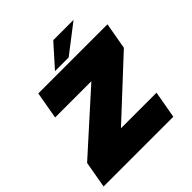

<svg xmlns="http://www.w3.org/2000/svg" viewBox="-215 -876 1017 1017"><g transform="rotate(-45 293.0 -368.0)"><path d="M-17.5 0H505L532 -153H251.5L249.5 -138L578 -443.5L604.5 -593H86.5L59.5 -440H344.5L346 -453.5L9 -150ZM232.5 -614H335L494 -736.5H342Z"/></g></svg>

Font: Anybody UltraCondensed Thin Black
Style: Italic
Weight: 900
Italic angle: -10°
Version: Version 1.111